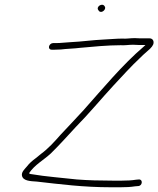

<svg xmlns="http://www.w3.org/2000/svg" viewBox="-20 -790 669 811"><path d="M395.5 -747 397.8 -744C408 -730.7 431.4 -750.9 422.2 -763C413.2 -780.2 383.9 -762 395.5 -747ZM197.9 -580H209.9C218.6 -580 227.6 -580.3 237.1 -581C259.9 -584.1 294.9 -584.7 318.8 -588C371.8 -592.9 435.9 -599 489.3 -599C507.9 -597.7 522.5 -601 541.8 -601C550.9 -600.3 558.9 -600 565.5 -600H594.5C592.1 -598 589.5 -595.7 586.9 -593C497.2 -516.5 413.5 -415.1 333.6 -325.5C306.8 -295.4 261.3 -248.6 236 -221C209.2 -190.5 184.1 -162.7 153.3 -140L131.2 -122C115.7 -110.5 104.4 -100.9 92.9 -86C84.9 -76.4 70 -63.5 72.7 -48.5C76.7 -26.1 106.5 -24.7 135.3 -23C234.7 -11.7 332.6 1 447.8 1H488.8C511.6 1 531.6 0.1 550.7 -3L562.9 -4C581.5 -4 584.9 -32 567.4 -32L555.2 -31C536.6 -28 517.4 -27 495.2 -27H454.2C403.1 -27 351.6 -28.3 304.4 -32C242.2 -39.1 171.7 -44.2 115.5 -54C110.1 -54 105.8 -55.3 102.4 -58C126.3 -94.2 163.7 -113.2 194.8 -142C233.8 -180.4 260 -210.3 300.6 -254C356.6 -310.6 404.6 -369.6 459.5 -429C488.5 -460.3 539.9 -516.3 568.1 -542C578.6 -552.7 590.1 -563.3 602.5 -574C619.7 -588 628.4 -599.7 628.6 -609C629.7 -619.1 623.1 -628 612 -628H572C565.3 -628 557.7 -628.3 549.2 -629C530.1 -629 513.8 -625.6 495.8 -627C471.7 -627 444.5 -624.1 417.8 -623C370.1 -620.9 325.8 -614.1 279.3 -612C253.3 -610.9 239.6 -608 216.4 -608H204.4C196.4 -608 189 -601.9 187.1 -594C185.3 -586.1 190 -580 197.9 -580Z"/></svg>

Font: HoneyBee
Style: XLitIt
Weight: 200
Foundry: Cannot Into Space Fonts
Version: Version 0.89